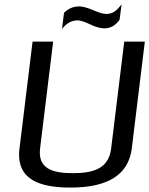

<svg xmlns="http://www.w3.org/2000/svg" viewBox="-20 -837 674 867"><path d="M309 -55C216 -55 150 -76 161 -167L220 -649H127L68 -166C51 -25 160 10 299 10C469 10 560 -49 575 -166L634 -649H541L482 -167C471 -76 403 -55 309 -55ZM459 -774C446 -774 427 -780 401 -791C375 -802 354 -808 338 -808C310 -808 288 -798 269 -779L260 -706C280 -732 303 -745 330 -745C343 -745 362 -739 387 -727C412 -715 433 -709 451 -709C479 -709 502 -722 520 -748L529 -817C509 -793 494 -774 459 -774Z"/></svg>

Font: Gamestation Display
Style: Italic
Weight: 400
Designer: Jonas Hecksher
Foundry: Jonas Hecksher, Playtypeª, e-types AS
Version: Version 1.003